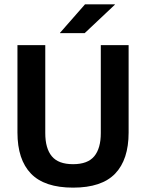

<svg xmlns="http://www.w3.org/2000/svg" viewBox="-20 -846 670 880"><path d="M315 14Q184 14 122 -50.2Q60 -114.5 60 -238.5V-639H187.5V-236Q187.5 -166 217.5 -129.8Q247.5 -93.5 315 -93.5Q382 -93.5 412 -129.8Q442 -166 442 -236V-639H569.5V-238.5Q569.5 -114.5 507.8 -50.2Q446 14 315 14ZM369.5 -826H506.5V-824.5L368 -694H255V-695.5Z"/></svg>

Font: Anek Bangla
Style: Semi-bold
Weight: 600
Designer: Sulekha Rajkumar (Bangla), Yesha Goshar (Latin)
Foundry: Ek Type
Version: Version 1.002;March 21, 2022;FontCreator 13.0.0.2683 64-bit